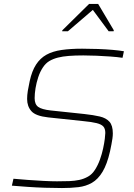

<svg xmlns="http://www.w3.org/2000/svg" viewBox="-20 -942 676 970"><path d="M293 8Q252 8 207 6.5Q162 5 119 2Q76 -1 40 -4L48 -39Q81 -36 121 -33Q161 -30 200 -28Q239 -26 268 -26Q303 -26 330 -27Q357 -28 380.5 -33Q404 -38 425 -50Q445 -61 460 -84.5Q475 -108 485 -136Q495 -164 501 -192Q507 -220 509.5 -241Q512 -262 512 -270Q512 -292 502 -303Q492 -314 468 -320Q444 -326 402 -330L223 -349Q160 -356 138.5 -380.5Q117 -405 117 -442Q117 -461 120.5 -483Q124 -505 130 -532Q141 -583 162 -615.5Q183 -648 214.5 -665.5Q246 -683 291 -689.5Q336 -696 395 -696Q435 -696 475 -694.5Q515 -693 549.5 -690Q584 -687 606 -683L599 -650Q572 -654 537.5 -656.5Q503 -659 467.5 -660.5Q432 -662 401 -662Q359 -662 327.5 -659.5Q296 -657 272.5 -651Q249 -645 230 -634Q211 -623 196.5 -601Q182 -579 173 -551.5Q164 -524 159.5 -496.5Q155 -469 155 -446Q155 -415 173 -402Q191 -389 236 -384L406 -366Q452 -361 484 -353.5Q516 -346 533 -327Q550 -308 550 -268Q550 -256 548 -242Q546 -228 543 -212.5Q540 -197 536 -178Q521 -112 498 -74Q475 -36 444.5 -18.5Q414 -1 376 3.5Q338 8 293 8ZM294 -784 295 -789 430 -922H476L555 -789L554 -784H529L449 -892L323 -784Z"/></svg>

Font: Saira Thin Thin
Style: Italic
Weight: 250
Italic angle: -12°
Version: Version 1.101